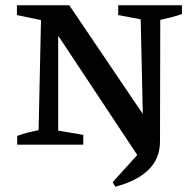

<svg xmlns="http://www.w3.org/2000/svg" viewBox="-20 -547 741 726"><path d="M427 -527H668V-494Q645 -486 627 -481.5Q609 -477 586 -472L585 -12Q585 53 541 95.5Q497 138 416 159L406 142L499 39L200 -412V-53L295 -37V0H45V-33Q66 -41 86 -46Q106 -51 126 -55L135 -471L44 -490V-527H242L520 -116L512 -474L427 -490Z"/></svg>

Font: Piazzolla SC Medium
Style: Regular
Weight: 500
Designer: Juan Pablo del Peral
Foundry: Huerta Tipografica
Version: Version 1.330